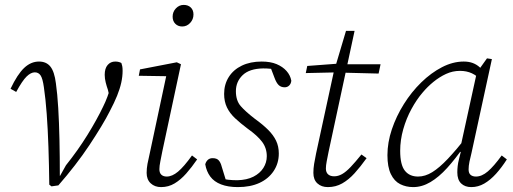

<svg xmlns="http://www.w3.org/2000/svg" viewBox="-20 -751 2093 783"><path d="M181 2Q180 -79 177.5 -152Q175 -225 170.5 -286.5Q166 -348 159 -395Q154 -431 145.5 -443.5Q137 -456 122 -456Q106 -456 88.5 -439Q71 -422 46 -376L23 -389Q51 -448 78.5 -474Q106 -500 139 -500Q169 -500 185.5 -479.5Q202 -459 208 -411Q214 -369 217.5 -310.5Q221 -252 222.5 -181.5Q224 -111 224 -34H225L249 -77Q273 -107 295 -138Q317 -169 336.5 -200.5Q356 -232 372 -261Q388 -290 400 -315Q410 -335 418 -356.5Q426 -378 433 -404L429 -346L420 -385Q415 -399 411 -415Q407 -431 407 -446Q407 -472 419 -486Q431 -500 450 -500Q459 -500 465.5 -498Q472 -496 475 -494Q477 -489 478.5 -481.5Q480 -474 480 -462Q480 -439 474.5 -414Q469 -389 457.5 -360.5Q446 -332 428 -298Q414 -270 392.5 -234.5Q371 -199 344.5 -159Q318 -119 285.5 -77Q253 -35 218 5L190 9Z M578 -46Q578 -64 581.5 -83Q585 -102 591 -127L662 -460L673 -440L546 -442L551 -468L701 -497L718 -489L642 -134Q638 -113 634 -93.5Q630 -74 630 -61Q630 -46 638 -38.5Q646 -31 660 -31Q682 -31 706 -51Q730 -71 763 -117L784 -101Q762 -69 739.5 -43.5Q717 -18 692 -3Q667 12 637 12Q611 12 594.5 -3.5Q578 -19 578 -46ZM723 -643Q706 -643 695 -654Q684 -665 684 -683Q684 -703 697.5 -717Q711 -731 729 -731Q747 -731 758 -720.5Q769 -710 769 -692Q769 -672 755.5 -657.5Q742 -643 723 -643Z M950 12Q910 12 881.5 1Q853 -10 837.5 -31Q822 -52 817 -81Q820 -92 827.5 -99Q835 -106 847 -106Q864 -106 872 -97Q880 -88 884 -72L904 -7L874 -25Q893 -20 910.5 -18Q928 -16 948 -16Q987 -17 1013.5 -30.5Q1040 -44 1054 -66Q1068 -88 1068 -114Q1068 -147 1049 -172.5Q1030 -198 989 -227Q961 -248 939 -268.5Q917 -289 905.5 -313Q894 -337 894 -368Q894 -407 913 -437Q932 -467 966.5 -483.5Q1001 -500 1047 -500Q1083 -500 1108 -489.5Q1133 -479 1148.5 -461.5Q1164 -444 1168 -422Q1167 -410 1159.5 -402.5Q1152 -395 1141 -395Q1126 -395 1116.5 -404Q1107 -413 1099 -435L1080 -485L1113 -466Q1099 -469 1084 -470.5Q1069 -472 1053 -472Q997 -471 969.5 -444.5Q942 -418 942 -379Q942 -341 961.5 -318.5Q981 -296 1020 -266Q1052 -243 1073.5 -221.5Q1095 -200 1106 -177Q1117 -154 1117 -125Q1117 -85 1096 -53.5Q1075 -22 1038 -5Q1001 12 950 12Z M1227 -453 1233 -482 1366 -492 1369 -489H1532L1524 -451L1365 -455L1362 -456ZM1317 12Q1291 12 1274.5 -3Q1258 -18 1258 -46Q1258 -64 1261 -82.5Q1264 -101 1269 -125L1341 -457L1391 -625H1426L1320 -132Q1316 -112 1312.5 -94Q1309 -76 1309 -64Q1309 -48 1318 -40Q1327 -32 1343 -32Q1359 -32 1375 -41Q1391 -50 1410 -70Q1429 -90 1454 -121L1475 -106Q1450 -71 1426 -44.5Q1402 -18 1375.5 -3Q1349 12 1317 12Z M1665 12Q1636 12 1612 0Q1588 -12 1574 -41Q1560 -70 1560 -118Q1560 -170 1578 -223.5Q1596 -277 1627 -326.5Q1658 -376 1698 -415Q1738 -454 1782.5 -477Q1827 -500 1871 -500Q1892 -500 1908 -494Q1924 -488 1936.5 -476.5Q1949 -465 1960 -448L1944 -422Q1926 -442 1904.5 -452Q1883 -462 1856 -462Q1826 -462 1799 -449.5Q1772 -437 1747.5 -417Q1723 -397 1703 -373Q1679 -345 1658 -306.5Q1637 -268 1624.5 -224Q1612 -180 1612 -136Q1612 -79 1631 -55Q1650 -31 1685 -31Q1714 -31 1743 -49Q1772 -67 1806.5 -103.5Q1841 -140 1886 -197L1889 -152H1871Q1837 -103 1803.5 -66Q1770 -29 1735.5 -8.5Q1701 12 1665 12ZM1902 12Q1876 12 1860.5 -3Q1845 -18 1845 -48Q1845 -61 1846.5 -74Q1848 -87 1851.5 -100.5Q1855 -114 1859 -131L1854 -133L1926 -462L1931 -464L1966 -513L1986 -510L1903 -128Q1898 -109 1894.5 -91.5Q1891 -74 1891 -60Q1891 -45 1899 -38Q1907 -31 1921 -31Q1945 -31 1969.5 -52Q1994 -73 2026 -117L2047 -101Q2026 -68 2003 -42.5Q1980 -17 1955 -2.5Q1930 12 1902 12Z"/></svg>

Font: Source Serif 4 Light
Style: Italic
Weight: 300
Italic angle: -12°
Designer: Frank Grießhammer
Foundry: Adobe Systems Incorporated
Version: Version 4.004;hotconv 1.0.116;makeotfexe 2.5.65601